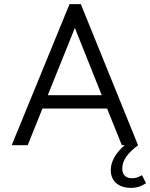

<svg xmlns="http://www.w3.org/2000/svg" viewBox="-20 -708 732 936"><path d="M37 0H115L187 -179H502L574 0H588C545 36 520 79 520 121C520 181 565 208 617 208C650 208 673 198 692 185L672 146C658 154 644 161 625 161C593 161 576 145 576 113C576 71 606 36 653 0L374 -688H319ZM213 -244 345 -572 476 -244Z"/></svg>

Font: MV Cash Light
Style: Regular
Weight: 300
Designer: Rodrigo Fuenzalida
Foundry: fragTYPE
Version: Version 1.100;Glyphs 3.1.2 (3151)